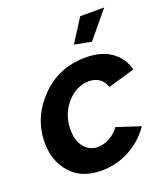

<svg xmlns="http://www.w3.org/2000/svg" viewBox="-136 -826 814 932"><g transform="rotate(-20 271.0 -360.0)"><path d="M398 -594 311 -611 387 -730H511ZM15 -211Q15 -339 108.5 -436Q202 -533 342 -533Q423 -533 474 -497Q525 -461 541 -399L403 -359Q381 -419 318 -419Q253 -419 203.5 -363Q154 -307 154 -227Q154 -172 181 -138Q208 -104 251 -104Q283 -104 314 -121.5Q345 -139 363 -166L485 -126Q445 -65 377 -27.5Q309 10 229 10Q127 10 71 -53Q15 -116 15 -211Z"/></g></svg>

Font: Raleway-v4020
Style: Bold Italic
Weight: 700
Italic angle: -12°
Designer: Matt McInerney, Pablo Impallari, Rodrigo Fuenzalida
Foundry: Matt McInerney, Pablo Impallari, Rodrigo Fuenzalida
Version: Version 4.020;PS 004.020;hotconv 1.0.88;makeotf.lib2.5.64775